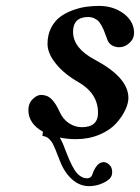

<svg xmlns="http://www.w3.org/2000/svg" viewBox="-20 -464 479 657"><path d="M438.5 -358.9Q440.9 -336.9 428.2 -322.5Q415.5 -308.1 400.9 -304.2Q384.3 -299.8 369.1 -305.9Q354 -312 348.1 -326.2L341.8 -343.3Q336.9 -356.4 334.5 -362.3Q332 -368.2 326.4 -378.2Q320.8 -388.2 315.4 -393.1Q310.1 -397.9 301.3 -401.9Q292.5 -405.8 282.2 -405.8Q230 -405.8 230 -355Q230 -299.3 304.2 -259.8Q419.4 -198.7 419.4 -128.9Q419.4 -110.4 408.4 -87.2Q397.5 -64 377 -41.3Q356.4 -18.6 320.1 -3.2Q283.7 12.2 239.3 12.2Q212.4 12.2 184.6 6.8Q189.5 15.1 193.6 24.2Q197.8 33.2 202.1 45.4Q206.5 57.6 209 63Q228.5 112.3 243.9 129.2Q259.3 146 277.8 146Q292.5 146 296.9 130.9Q301.8 114.3 314 100.1Q323.2 90.8 335 90.8Q346.7 90.8 356.9 103Q363.8 109.9 363.8 126Q363.8 143.6 346.2 154.8Q317.9 172.9 284.2 172.9Q252.9 172.9 227.1 150.1Q201.2 127.4 186 88.9Q182.6 81.1 177.5 67.6Q172.4 54.2 169.9 48.3Q167.5 42.5 163.3 33.4Q159.2 24.4 156 20.3Q152.8 16.1 147.9 11.2Q143.1 6.3 137.5 4.2Q131.8 2 125 1L127 -13.2Q77.1 -41 77.1 -87.9Q77.1 -110.4 91.8 -124.8Q106.4 -139.2 120.6 -139.2Q142.1 -139.2 156.7 -124.5Q170.9 -110.4 184.1 -81.1Q195.3 -56.2 215.8 -42.5Q236.3 -28.8 260.3 -28.8Q315.4 -28.8 315.4 -78.1Q315.4 -144.5 248 -183.1Q198.7 -211.4 170.7 -246.6Q142.6 -281.7 142.6 -314Q142.6 -344.2 154.5 -367.9Q166.5 -391.6 184.8 -405.5Q203.1 -419.4 227.5 -428.5Q252 -437.5 274.2 -440.7Q296.4 -443.8 318.8 -443.8Q365.7 -443.8 400.1 -419.7Q434.6 -395.5 438.5 -358.9Z"/></svg>

Font: Linux Libertine G
Style: Semibold Italic
Weight: 600
Italic angle: -11.5°
Designer: Philipp H. Poll
Foundry: Philipp H. Poll
Version: Version 5.1.1